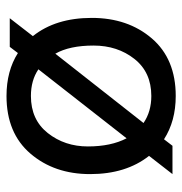

<svg xmlns="http://www.w3.org/2000/svg" viewBox="-5 -545 560 590"><g transform="rotate(90 275.0 -250.0)"><path d="M91 -71Q35 -141 35 -252Q35 -363 98 -436.5Q161 -510 275 -510Q352 -510 408 -474L428 -500H515L459 -428Q515 -357 515 -247Q515 -137 452 -63.5Q389 10 275 10Q198 10 143 -25L124 0H36ZM145 -140 358 -411Q323 -435 275 -435Q202 -435 161 -383Q120 -331 120 -257.5Q120 -184 145 -140ZM405 -359 193 -88Q227 -65 275 -65Q348 -65 389 -117Q430 -169 430 -240Q430 -311 405 -359Z"/></g></svg>

Font: Cherry Swash
Style: Regular
Weight: 400
Designer: Kasatkina Nataliya
Foundry: Nataliya Kasatkina
Version: Version 1.001